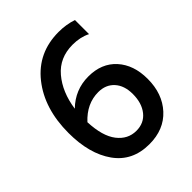

<svg xmlns="http://www.w3.org/2000/svg" viewBox="-193 -786 914 914"><g transform="rotate(-45 264.5 -329.0)"><path d="M496 -213Q496 -113 438 -50Q380 13 282 13Q168 13 107.5 -72Q47 -157 47 -297Q47 -461 130.5 -566Q214 -671 354 -671Q404 -671 449 -656V-561Q410 -581 358 -581Q270 -581 217 -518.5Q164 -456 150 -358Q215 -421 304 -421Q393 -421 444.5 -364Q496 -307 496 -213ZM283 -76Q335 -76 365 -113.5Q395 -151 395 -212Q395 -269 365 -302Q335 -335 285 -335Q207 -335 147 -270Q151 -173 188.5 -124.5Q226 -76 283 -76Z"/></g></svg>

Font: Hind Vadodara Medium
Style: Regular
Weight: 500
Designer: Hitesh Malaviya
Foundry: Indian Type Foundry
Version: Version 1.001;PS 1.0;hotconv 1.0.86;makeotf.lib2.5.63406; tt